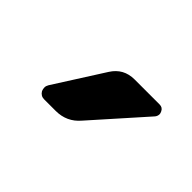

<svg xmlns="http://www.w3.org/2000/svg" viewBox="-38 -912 435 435"><g transform="rotate(45 179.0 -694.5)"><path d="M161.1 -753.9Q179.7 -783.2 214.8 -783.2H294.9Q304.7 -783.2 308.6 -774.4Q310.5 -770.5 310.5 -767.6Q310.5 -761.7 306.6 -756.8L196.3 -632.8Q173.8 -606.4 138.7 -606.4H101.6Q90.8 -606.4 85 -616.2Q83 -621.1 83 -626Q83 -630.9 85.9 -635.7Z"/></g></svg>

Font: Gen Jyuu GothicL Medium
Style: Regular
Weight: 500
Designer: [Source Han Sans]
Ryoko NISHIZUKA  (kana & ideographs); Paul D. Hunt (Latin, Greek & Cyrillic); Wenlong ZHANG  (bopomofo
Version: Version 1.002.20150607